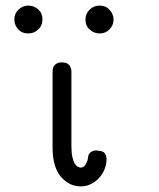

<svg xmlns="http://www.w3.org/2000/svg" viewBox="-20 -658 565 683"><path d="M31 -589Q31 -610 46 -624Q61 -638 81 -638Q101 -638 116 -624.5Q131 -611 131 -589Q131 -567 116 -553Q101 -539 81 -539Q58 -539 44.5 -554Q31 -569 31 -589ZM167 -398Q167 -404 167.5 -410.5Q168 -417 171.5 -422.5Q175 -428 181.5 -432Q188 -436 200 -436Q220 -436 227 -425.5Q234 -415 234 -404V-139Q234 -115 237.5 -99.5Q241 -84 246 -76Q251 -68 256.5 -65Q262 -62 267 -62Q276 -62 281 -68Q286 -74 289 -81.5Q292 -89 293 -96Q294 -103 294 -104Q301 -123 324 -123Q325 -123 325 -122.5Q325 -122 326 -122Q345 -122 352 -113.5Q359 -105 359 -91Q359 -76 353 -59Q347 -42 335 -28Q323 -14 306 -4.5Q289 5 267 5Q226 5 196.5 -29.5Q167 -64 167 -134ZM284 -588Q284 -609 298.5 -623.5Q313 -638 334 -638Q357 -638 370.5 -622.5Q384 -607 384 -588Q384 -569 370 -554Q356 -539 334 -539Q315 -539 299.5 -552.5Q284 -566 284 -588Z"/></svg>

Font: CMU Typewriter Custom
Style: Regular
Weight: 500
Monospace: yes
Version: Version 0.7.0